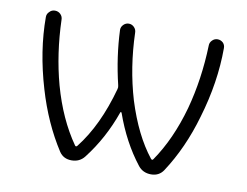

<svg xmlns="http://www.w3.org/2000/svg" viewBox="-63 -631 893 695"><g transform="rotate(10 383.5 -283.5)"><path d="M242.2 -77.1Q246.1 -71.3 251 -77.1Q320.3 -165 358.4 -304.7Q360.4 -311.5 358.4 -318.4Q334 -419.9 330.1 -517.6Q330.1 -528.3 338.4 -536.6Q346.7 -544.9 357.9 -544.9Q369.1 -544.9 377.4 -536.6Q385.7 -528.3 385.7 -516.6Q389.6 -389.6 423.8 -274.4Q461.9 -152.3 521.5 -77.1Q526.4 -71.3 530.3 -77.1Q588.9 -162.1 622.1 -281.2Q652.3 -392.6 656.2 -517.6Q656.2 -528.3 664.6 -536.6Q672.9 -544.9 684.1 -544.9Q695.3 -544.9 704.1 -537.1Q711.9 -529.3 711.9 -517.6Q711.9 -391.6 671.9 -257.8Q637.7 -138.7 576.2 -44.9Q560.5 -21.5 531.2 -21.5Q501 -21.5 483.4 -43.9Q423.8 -120.1 387.7 -222.7Q386.7 -224.6 384.8 -224.6Q382.8 -224.6 382.8 -222.7Q347.7 -123 286.1 -43.9Q268.6 -21.5 238.8 -21.5Q209 -21.5 193.4 -44.9Q132.8 -138.7 97.7 -257.8Q57.6 -392.6 57.6 -516.6Q57.6 -528.3 66.4 -536.1Q74.2 -544.9 86.4 -544.9Q98.6 -544.9 106.9 -536.6Q115.2 -528.3 115.2 -516.6Q119.1 -392.6 149.4 -281.2Q182.6 -162.1 242.2 -77.1Z"/></g></svg>

Font: Gen Jyuu Gothic Light
Style: Regular
Weight: 200
Designer: [Source Han Sans]
Ryoko NISHIZUKA  (kana & ideographs); Paul D. Hunt (Latin, Greek & Cyrillic); Wenlong ZHANG  (bopomofo
Version: Version 1.002.20150607